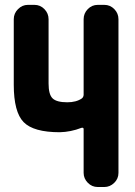

<svg xmlns="http://www.w3.org/2000/svg" viewBox="-20 -750 540 770"><path d="M398.4 -730.5Q421.9 -730.5 438.5 -713.4Q455.1 -696.3 455.1 -672.9V-56.6Q455.1 -33.2 438 -16.6Q420.9 0 398.4 0H372.1Q348.6 0 332 -17.1Q315.4 -34.2 315.4 -56.6V-232.4Q315.4 -239.3 306.6 -237.3Q263.7 -220.7 219.7 -219.7Q114.3 -219.7 74.7 -260.3Q35.2 -300.8 35.2 -410.2V-672.9Q35.2 -696.3 52.2 -713.4Q69.3 -730.5 91.8 -730.5H118.2Q141.6 -730.5 158.2 -713.4Q174.8 -696.3 174.8 -672.9V-415Q174.8 -371.1 190.9 -355.5Q207 -339.8 250 -339.8Q286.1 -339.8 308.6 -355.5Q314.5 -360.4 315.4 -369.1V-672.9Q315.4 -696.3 332 -713.4Q348.6 -730.5 372.1 -730.5Z"/></svg>

Font: Rounded Mgen+ 1m bold
Style: Bold
Weight: 700
Designer: [Source Han Sans]
Ryoko NISHIZUKA  (kana & ideographs); Paul D. Hunt (Latin, Greek & Cyrillic); Wenlong ZHANG  (bopomofo
Version: Version 1.059.20150602